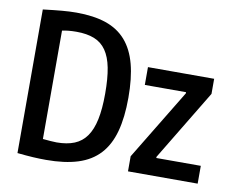

<svg xmlns="http://www.w3.org/2000/svg" viewBox="-82 -856 1186 977"><g transform="rotate(10 511.0 -367.5)"><path d="M635 -78 856 -442V-448H643V-540H985V-462L765 -98V-92H995V0H635ZM214 15Q182 15 147 13Q112 11 65 6V-736Q122 -743 162 -746.5Q202 -750 237 -750Q326 -750 389.5 -728.5Q453 -707 493.5 -660.5Q534 -614 553 -542Q572 -470 572 -369Q572 -267 552 -194Q532 -121 489 -74.5Q446 -28 378 -6.5Q310 15 214 15ZM251 -82Q305 -82 343 -97.5Q381 -113 405 -147Q429 -181 440.5 -235.5Q452 -290 452 -369Q452 -448 441.5 -502Q431 -556 407.5 -590Q384 -624 346 -639Q308 -654 254 -654Q211 -654 180 -647V-87Q203 -85 220 -83.5Q237 -82 251 -82Z"/></g></svg>

Font: Encode Sans Compressed
Style: SemiBold
Weight: 600
Designer: Pablo Impallari, Andres Torresi
Foundry: Pablo Impallari, Andres Torresi
Version: Version 1.000; ttfautohint (v1.00) -l 8 -r 50 -G 200 -x 14 -